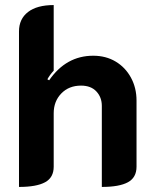

<svg xmlns="http://www.w3.org/2000/svg" viewBox="-20 -729 605 758"><path d="M55 -605Q55 -654 90.5 -681.5Q126 -709 192 -709V-450Q177 -434 167 -416L174 -412Q241 -509 348 -509Q398 -509 436.5 -486Q475 -463 497 -422.5Q519 -382 519 -332V-71Q519 -28 485 -9.5Q451 9 382 9V-311Q382 -345 360.5 -368Q339 -391 300 -391Q252 -391 222 -360Q192 -329 192 -282V-71Q192 -28 158 -9.5Q124 9 55 9Z"/></svg>

Font: K2D ExtraBold
Style: Regular
Weight: 800
Designer: Katatrad Aksorn Co.,Ltd.
Foundry: Cadson Demak Co.,Ltd.
Version: Version 1.000; ttfautohint (v1.6)